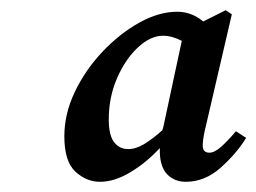

<svg xmlns="http://www.w3.org/2000/svg" viewBox="-20 -761 502 376"><path d="M176 -405Q149 -405 127.5 -425Q106 -445 106 -494Q106 -538 126.5 -581Q147 -624 180.5 -659.5Q214 -695 252.5 -716.5Q291 -738 327 -738Q355 -738 378 -719L422 -741L434 -733L381 -505Q379 -496 378 -488.5Q377 -481 377 -476Q377 -462 390 -462Q400 -462 413 -473.5Q426 -485 442 -504L462 -491Q443 -460 412 -432.5Q381 -405 344 -405Q322 -405 308 -419Q294 -433 293 -462Q293 -466 293 -471Q266 -442 235 -423.5Q204 -405 176 -405ZM193 -527Q193 -496 203.5 -482.5Q214 -469 231 -469Q246 -469 262.5 -479Q279 -489 298 -506Q299 -509 300 -513L336 -681Q317 -691 299 -691Q275 -691 250.5 -668.5Q226 -646 209.5 -608.5Q193 -571 193 -527Z"/></svg>

Font: DM Serif Display
Style: Italic
Weight: 400
Italic angle: -12°
Designer: Colophon Foundry, Frank Grießhammer
Foundry: Colophon Foundry
Version: Version 5.100; ttfautohint (v1.8.2)